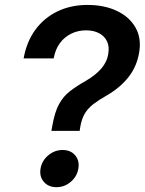

<svg xmlns="http://www.w3.org/2000/svg" viewBox="-20 -758 593 786"><path d="M190.4 -222.2 194.3 -243.7Q204.1 -299.8 221.9 -332Q239.7 -364.3 266.8 -385Q293.9 -405.8 331.1 -426.8Q371.1 -450.2 394.8 -477.5Q418.5 -504.9 423.3 -538.6Q428.2 -567.4 418.2 -588.6Q408.2 -609.9 386 -621.8Q363.8 -633.8 332 -633.8Q299.8 -633.8 272 -620.4Q244.1 -606.9 225.3 -581.5Q206.5 -556.2 199.7 -519H76.7Q88.9 -587.4 124.8 -636.2Q160.6 -685.1 215.3 -711.4Q270 -737.8 338.4 -737.8Q406.7 -737.8 458 -713.6Q509.3 -689.5 534.4 -645.8Q559.6 -602.1 549.8 -543.9Q540.5 -486.8 506.8 -443.4Q473.1 -399.9 418.5 -368.2Q384.8 -349.1 362.5 -332Q340.3 -314.9 327.4 -293.5Q314.5 -272 308.6 -238.8L306.2 -222.2ZM210.9 8.3Q178.2 8.3 159.4 -13.7Q140.6 -35.6 146 -67.9Q151.4 -100.1 177.5 -122.1Q203.6 -144 236.3 -144Q269.5 -144 287.8 -122.1Q306.2 -100.1 300.8 -67.9Q295.4 -35.6 269.8 -13.7Q244.1 8.3 210.9 8.3Z"/></svg>

Font: Inter 24pt SemiBold
Style: Italic
Weight: 600
Italic angle: -9.3988°
Designer: Rasmus Andersson
Foundry: rsms
Version: Version 4.001;git-66647c0bb